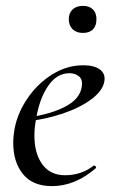

<svg xmlns="http://www.w3.org/2000/svg" viewBox="-20 -621 387 653"><path d="M25 -135Q25 -157 30 -185Q40 -237 73.5 -286.5Q107 -336 157 -367.5Q207 -399 263 -399Q301 -399 320 -384.5Q339 -370 335 -345Q330 -313 291.5 -284Q253 -255 194 -235Q135 -215 70 -208L72 -221Q158 -233 208.5 -262Q259 -291 259 -338Q259 -354 246.5 -363Q234 -372 216 -372Q173 -372 143.5 -328.5Q114 -285 103 -218Q97 -188 97 -160Q97 -99 124 -62Q151 -25 201 -25Q257 -25 299 -58H300Q303 -58 305.5 -55Q308 -52 306 -49Q235 12 157 12Q91 12 58 -29Q25 -70 25 -135ZM214 -556Q214 -577 227 -589Q240 -601 262 -601Q284 -601 296 -589Q308 -577 308 -556Q308 -533 296 -521Q284 -509 262 -509Q240 -509 227 -521.5Q214 -534 214 -556Z"/></svg>

Font: Cormorant Infant Medium
Style: Italic
Weight: 500
Italic angle: -10°
Designer: Christian Thalmann (Catharsis Fonts)
Foundry: Catharsis Fonts
Version: Version 4.000